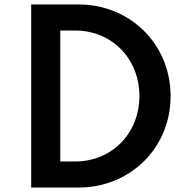

<svg xmlns="http://www.w3.org/2000/svg" viewBox="-20 -845 850 865"><path d="M332.5 0C450 0 553 -44 629 -119C704.5 -194 748.5 -296 748.5 -412C748.5 -528 704 -631 628.5 -706C552.5 -781 450 -825 332.5 -825H120.5V0ZM251.5 -707.5H318.5C483.5 -707.5 608 -581 608 -412.5C608 -243.5 483.5 -117.5 318.5 -117.5H251.5Z"/></svg>

Font: Spartan SemiBold
Style: Regular
Weight: 600
Designer: Matt Bailey, Mirko Velimirovic
Foundry: Matt Bailey
Version: Version 1.003